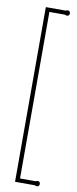

<svg xmlns="http://www.w3.org/2000/svg" viewBox="-97 -815 375 931"><g transform="rotate(10 90.5 -350.0)"><path d="M148 60Q153 57 157 57Q170 57 170 70Q170 83 157 83Q153 83 148 80H50V-780H148Q151 -783 157 -783Q170 -783 170 -770Q170 -757 157 -757Q153 -757 148 -760H71V60Z"/></g></svg>

Font: Wire One
Style: Regular
Weight: 400
Designer: Alexei Vanyashin, Gayaneh Bagdasaryan
Foundry: Cyreal
Version: Version 1.102; ttfautohint (v1.8.3)